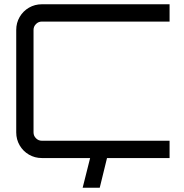

<svg xmlns="http://www.w3.org/2000/svg" viewBox="-20 -740 862 899"><path d="M176 0Q143 0 115.5 -16Q88 -32 72 -59.5Q56 -87 56 -120V-600Q56 -633 72 -660.5Q88 -688 115.5 -704Q143 -720 176 -720H774V-639H176Q160 -639 148.5 -627.5Q137 -616 137 -600V-120Q137 -104 148.5 -92.5Q160 -81 176 -81H774V0ZM367 139 406 -16H485L447 139Z"/></svg>

Font: Orbitron
Style: Regular
Weight: 400
Designer: Matt McInerney
Foundry: The League of Moveable Type
Version: Version 2.001